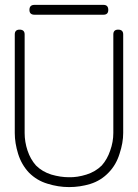

<svg xmlns="http://www.w3.org/2000/svg" viewBox="-20 -760 561 780"><path d="M259.8 -700.2Q219.7 -700.2 179.7 -700.2Q139.6 -700.2 120.1 -700.2Q99.6 -700.2 99.6 -719.7Q99.6 -740.2 120.1 -740.2Q139.6 -740.2 179.7 -740.2Q219.7 -740.2 259.8 -740.2Q299.8 -740.2 339.8 -740.2Q379.9 -740.2 400.4 -740.2Q419.9 -740.2 419.9 -719.7Q419.9 -700.2 400.4 -700.2Q379.9 -700.2 339.8 -700.2Q299.8 -700.2 259.8 -700.2ZM480.5 -219.7Q480.5 -179.7 465.8 -135.7Q452.1 -90.8 421.9 -59.6Q390.6 -26.4 346.7 -12.7Q304.7 0 261.7 0Q260.7 0 259.8 0Q216.8 0 172.9 -13.7Q129.9 -26.4 97.7 -58.6Q67.4 -90.8 53.7 -134.8Q40 -178.7 40 -219.7Q40 -259.8 40 -429.7Q40 -599.6 40 -620.1Q40 -639.6 59.6 -639.6Q80.1 -639.6 80.1 -620.1Q80.1 -599.6 80.1 -429.7Q80.1 -259.8 80.1 -219.7Q80.1 -183.6 91.8 -148.4Q103.5 -113.3 126 -87.9Q151.4 -62.5 188.5 -50.8Q225.6 -40 259.8 -40Q293.9 -39.1 331.1 -50.8Q368.2 -62.5 393.6 -87.9Q416 -113.3 427.7 -148.4Q440.4 -183.6 440.4 -219.7Q440.4 -259.8 440.4 -429.7Q440.4 -599.6 440.4 -620.1Q440.4 -639.6 460 -639.6Q480.5 -639.6 480.5 -620.1Q480.5 -599.6 480.5 -429.7Q480.5 -259.8 480.5 -219.7Z"/></svg>

Font: Demofont
Style: Regular
Weight: 400
Version: Version 1.0